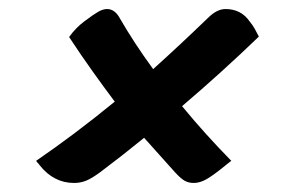

<svg xmlns="http://www.w3.org/2000/svg" viewBox="-20 -517 640 425"><path d="M60 -161Q146 -220 234 -292Q210 -324 185 -359Q160 -394 133 -435Q147 -455 167 -470Q187 -485 197.5 -491Q208 -497 217 -497Q234 -497 245 -477Q276 -423 319 -364Q380 -419 440 -477Q460 -497 479 -497Q514 -497 533 -469Q539 -462 544 -453Q549 -444 553 -436Q470 -356 383 -282Q434 -220 492 -161Q489 -159 485.5 -156Q482 -153 478 -150Q451 -128 436.5 -120Q422 -112 409 -112Q398 -112 389.5 -116.5Q381 -121 368 -135Q350 -155 333 -174Q316 -193 299 -212Q250 -172 202 -136Q183 -122 170.5 -117Q158 -112 144 -112Q99 -112 68 -151Q66 -154 63.5 -156.5Q61 -159 60 -161Z"/></svg>

Font: Recursive Sn Csl St Med
Style: Italic
Weight: 500
Italic angle: -15°
Version: Version 1.079;hotconv 1.0.112;makeotfexe 2.5.65598; ttfautoh